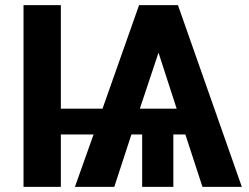

<svg xmlns="http://www.w3.org/2000/svg" viewBox="-20 -731 975 751"><path d="M218 -306V-711H72V0H218V-205H346L273 0H427L494 -205H536V0H658V-205H705L772 0H926L676 -711H524L381 -306ZM527 -306 600 -525 671 -306Z"/></svg>

Font: Asimov
Style: Regular
Weight: 500
Designer: Google
Version: Version 2.000980; 2014